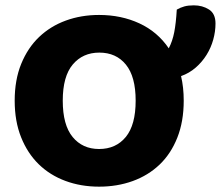

<svg xmlns="http://www.w3.org/2000/svg" viewBox="-20 -681 827 719"><path d="M35 -304Q35 -382 59.5 -442Q84 -502 126.5 -542.5Q169 -583 226.5 -604Q284 -625 351 -625Q434 -625 502 -593.5Q570 -562 612 -500Q626 -527 632.5 -560.5Q639 -594 642 -645Q656 -653 670.5 -657Q685 -661 706 -661Q738 -661 762.5 -645.5Q787 -630 787 -593Q787 -563 778.5 -532.5Q770 -502 753.5 -475.5Q737 -449 713 -428Q689 -407 658 -396Q663 -375 665.5 -352Q668 -329 668 -304Q668 -226 644 -165.5Q620 -105 577.5 -64.5Q535 -24 477 -3Q419 18 351 18Q283 18 225 -3.5Q167 -25 125 -66Q83 -107 59 -167Q35 -227 35 -304ZM215 -304Q215 -213 252 -168Q289 -123 351 -123Q414 -123 451 -168Q488 -213 488 -304Q488 -394 451.5 -439Q415 -484 352 -484Q290 -484 252.5 -439.5Q215 -395 215 -304Z"/></svg>

Font: Baloo Thambi
Style: Regular
Weight: 400
Designer: Aadarsh Rajan and Ek Type
Foundry: Ek Type
Version: Version 1.443;PS 1.000;hotconv 16.6.51;makeotf.lib2.5.65220;